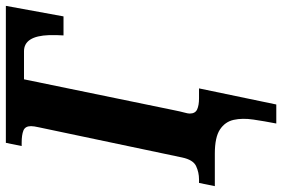

<svg xmlns="http://www.w3.org/2000/svg" viewBox="-194 -580 964 656"><g transform="rotate(-90 288.0 -252.0)"><path d="M194 210Q202 169 207.5 131.5Q213 94 206.5 64.5Q200 35 173.5 17.5Q147 0 91 0H-20L-9 -54H3Q27 -54 48.5 -64Q70 -74 78 -112L181 -601Q183 -609 184 -616.5Q185 -624 185 -628Q185 -648 170 -654Q155 -660 128 -660H117L128 -714H596L560 -517H495Q496 -529 496 -540.5Q496 -552 496 -566Q493 -652 441 -652H345L240 -142Q235 -117 231.5 -104.5Q228 -92 228 -86Q228 -67 242 -60.5Q256 -54 280 -54H314L259 210Z"/></g></svg>

Font: Noto Serif ExtraCondensed ExtraBold
Style: Italic
Weight: 800
Width: 2
Italic angle: -12°
Designer: Monotype Design Team
Foundry: Monotype Imaging Inc.
Version: Version 2.013